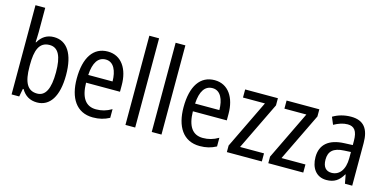

<svg xmlns="http://www.w3.org/2000/svg" viewBox="-72 -1165 3187 1580"><g transform="rotate(15 1521.0 -375.0)"><path d="M154 -553V-760H71V0H136L149 -68H155C185 -17 228 10 289 10C398 10 463 -88 463 -269C463 -451 398 -546 287 -546C227 -546 184 -517 155 -466H151C152 -493 154 -524 154 -553ZM269 -474C344 -474 377 -405 377 -270C377 -129 342 -61 271 -61C188 -61 154 -127 154 -260V-275C154 -395 179 -474 269 -474Z M746 -546C624 -546 555 -445 555 -265C555 -102 623 10 765 10C819 10 862 -1 905 -24V-98C861 -72 820 -61 773 -61C685 -61 640 -125 638 -252H927V-308C927 -444 864 -546 746 -546ZM746 -478C815 -478 845 -407 846 -318H639C645 -425 682 -478 746 -478Z M1124 0V-760H1041V0Z M1348 0V-760H1265V0Z M1656 -546C1534 -546 1465 -445 1465 -265C1465 -102 1533 10 1675 10C1729 10 1772 -1 1815 -24V-98C1771 -72 1730 -61 1683 -61C1595 -61 1550 -125 1548 -252H1837V-308C1837 -444 1774 -546 1656 -546ZM1656 -478C1725 -478 1755 -407 1756 -318H1549C1555 -425 1592 -478 1656 -478Z M2203 0V-69H1999L2196 -476V-537H1917V-468H2104L1905 -56V0Z M2556 0V-69H2352L2549 -476V-537H2270V-468H2457L2258 -56V0Z M2818 -546C2761 -546 2708 -531 2665 -505L2691 -443C2731 -465 2769 -478 2807 -478C2864 -478 2891 -443 2891 -359V-324L2821 -321C2689 -316 2620 -256 2620 -150C2620 -58 2667 10 2754 10C2821 10 2861 -18 2894 -75H2897L2911 0H2973V-363C2973 -483 2927 -546 2818 -546ZM2834 -262 2891 -265V-213C2891 -113 2846 -58 2780 -58C2734 -58 2705 -87 2705 -151C2705 -220 2742 -258 2834 -262Z"/></g></svg>

Font: Noto Sans Malayalam Condensed
Style: Regular
Weight: 400
Width: 3
Designer: Jelle Bosma - Monotype Design Team
Foundry: Monotype Imaging Inc.
Version: Version 2.104